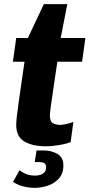

<svg xmlns="http://www.w3.org/2000/svg" viewBox="-20 -694 431 924"><path d="M201 10Q137 10 97.5 -13Q58 -36 58 -93Q58 -105 61 -133.5Q64 -162 70 -203Q76 -244 83 -293.5Q90 -343 98 -397H42L58 -511H114L191 -674H304L272 -511H391L375 -397H256Q246 -327 237.5 -272Q229 -217 224.5 -182Q220 -147 220 -138Q220 -109 235 -101Q250 -93 270 -93Q281 -93 300.5 -97.5Q320 -102 333 -107L320 -10Q305 -4 283.5 0.5Q262 5 240 7.5Q218 10 201 10ZM147 210Q118 210 90 202.5Q62 195 43 181L74 125Q86 135 104 143Q122 151 150 151Q164 151 175.5 147Q187 143 194.5 134.5Q202 126 202 112Q202 97 193.5 91.5Q185 86 169 86H147L156 30H190Q227 30 256 46.5Q285 63 285 102Q285 142 262.5 166Q240 190 208.5 200Q177 210 147 210Z"/></svg>

Font: Chivo Medium
Style: Bold Italic
Weight: 700
Italic angle: -8.05°
Version: Version 2.002